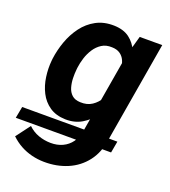

<svg xmlns="http://www.w3.org/2000/svg" viewBox="-190 -642 888 1005"><g transform="rotate(20 254.5 -140.0)"><path d="M496.1 26.9 484.4 91.3H-46.4L-34.2 26.9ZM418.5 -528.3H543.9L448.2 35.2Q438 107.4 399.2 157.7Q360.4 208 300.8 233.4Q241.2 258.8 169.9 257.8Q134.8 257.3 101.6 249Q68.4 240.7 38.6 224.4Q8.8 208 -16.6 183.6L43 104.5Q68.4 128.9 100.6 140.6Q132.8 152.3 168.5 152.8Q205.6 153.3 235.4 139.4Q265.1 125.5 284.2 99.1Q303.2 72.8 309.6 36.1L386.2 -413.6ZM27.8 -254.4 28.8 -264.6Q35.2 -314.5 52.7 -363.5Q70.3 -412.6 100.1 -452.6Q129.9 -492.7 173.1 -516.1Q216.3 -539.6 273.4 -538.1Q326.2 -536.6 358.9 -512Q391.6 -487.3 408.7 -447.8Q425.8 -408.2 431.4 -362.5Q437 -316.9 435.1 -273.4L432.6 -250.5Q424.8 -206.5 406.5 -159.9Q388.2 -113.3 359.4 -74.5Q330.6 -35.6 290.8 -12Q251 11.7 199.2 10.3Q146.5 8.8 111.1 -15.6Q75.7 -40 55.9 -78.9Q36.1 -117.7 29.8 -163.8Q23.4 -210 27.8 -254.4ZM167 -264.6 166 -254.4Q163.6 -231.9 164.3 -206.1Q165 -180.2 171.9 -156.2Q178.7 -132.3 195.6 -116.9Q212.4 -101.6 242.2 -100.6Q280.3 -98.6 307.6 -116.7Q335 -134.8 351.8 -164.8Q368.7 -194.8 374.5 -228.5L383.8 -293.5Q385.7 -316.9 383.5 -340.3Q381.3 -363.8 372.6 -383.3Q363.8 -402.8 346.2 -415Q328.6 -427.2 300.8 -427.7Q268.1 -429.2 244.4 -414.1Q220.7 -398.9 204.6 -374.3Q188.5 -349.6 179.4 -320.8Q170.4 -292 167 -264.6Z"/></g></svg>

Font: Roboto
Style: Bold Italic
Weight: 700
Italic angle: -12°
Designer: Christian Robertson
Foundry: Google
Version: Version 3.0